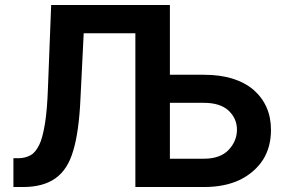

<svg xmlns="http://www.w3.org/2000/svg" viewBox="-20 -750 1152 773"><path d="M57 -113Q83 -114 103 -125Q123 -136 138 -167Q151 -192 161 -252Q170 -308 173 -395L186 -730H664V-449H801Q928 -449 1000 -389Q1071 -327 1071 -227Q1071 -158 1039 -107Q1006 -56 946 -26Q885 3 801 3H525V-616H317L304 -354Q298 -220 275 -144Q253 -67 203 -32Q154 3 72 3H34V-113ZM801 -111Q866 -111 900 -146Q934 -182 934 -228Q934 -273 900 -305Q866 -336 801 -336H664V-111Z"/></svg>

Font: Sinter Bold
Style: Regular
Weight: 700
Foundry: Adobe & rsms
Version: Version 1.000